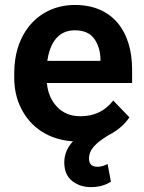

<svg xmlns="http://www.w3.org/2000/svg" viewBox="-20 -558 578 770"><path d="M411.6 99.6C402.3 104 389.6 110.8 370.6 110.8C345.7 110.8 336.9 97.2 336.9 77.6C336.9 40.5 366.7 13.7 414.1 -15.1H413.6C452.6 -34.2 481 -60.5 499 -87.4L434.1 -154.8C401.4 -112.8 357.9 -91.8 303.2 -91.8C263.7 -91.8 232.4 -104.5 209 -129.4C185.1 -154.3 171.4 -186.5 168 -225.1H509.8V-279.3C509.8 -432.6 431.2 -538.1 280.8 -538.1C137.2 -538.1 37.1 -427.7 37.1 -265.6V-246.1C37.1 -200.7 46.4 -159.2 65.4 -122.1C103 -47.4 174.8 2.4 272.5 8.8C247.6 35.6 237.8 64.5 237.8 93.3C237.8 126 248 150.4 269 167.5C290 184.1 314.9 192.4 344.7 192.4C383.8 192.4 408.7 180.7 424.8 170.9ZM279.8 -436.5C315.4 -436.5 341.3 -425.3 357.4 -403.3C373.5 -380.9 381.8 -354.5 382.8 -323.7V-314H169.9C180.2 -388.7 215.8 -436.5 279.8 -436.5Z"/></svg>

Font: Vazirmatn SemiBold
Style: Regular
Weight: 600
Designer: Saber Rastikerdar
Foundry: Saber Rastikerdar
Version: Version 33.003